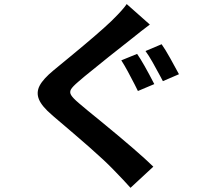

<svg xmlns="http://www.w3.org/2000/svg" viewBox="-20 -823 1017 922"><path d="M720.9 -419.2 642.3 -386 626.5 -417.7Q611.3 -447.8 593.6 -480.2Q575.9 -512.7 562.5 -533.2L638.4 -564.2Q668.7 -520.8 720.9 -419.2ZM839.4 -466.6 762.2 -433.3 748.3 -459.5Q731.9 -490.2 713 -523.7Q694.1 -557.1 678.7 -577.9L756.1 -610.6Q773.2 -586.7 797.7 -542.8Q822.3 -499 839.4 -466.6ZM614.7 -638.9Q504.2 -552.7 387.7 -457.5Q370.4 -442.6 356.2 -430.7Q328.4 -407 320.8 -393.7Q313.2 -380.4 321.4 -366.5Q329.6 -352.5 358.2 -328.1Q397.7 -294.2 460 -244.1Q645.8 -92 716.3 -22.7L606.7 78.9Q578.9 47.4 522.7 -10.3Q483.9 -50.5 411.3 -114.4Q338.6 -178.2 239 -262.5L229.2 -271.2Q180.9 -312.3 167.1 -345.7Q153.3 -379.2 170.5 -411.9Q187.7 -444.6 237.8 -485.8L314.7 -549.1Q456.1 -665.5 514.9 -721.9L527.3 -734.4Q545.7 -752.4 562.6 -771.2Q579.6 -790 588.4 -803.5L699.5 -705.1Q656.7 -673.1 614.7 -638.9Z"/></svg>

Font: Min Sans VF VF
Style: Regular
Weight: 400
Designer: Jinseong-Kim, NotoSansCJK, Nunito
Foundry: Jinseong-Kim
Version: Version 1.420;Glyphs 3.1.2 (3151)